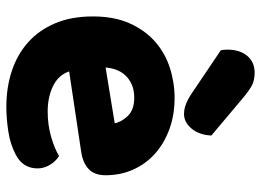

<svg xmlns="http://www.w3.org/2000/svg" viewBox="-126 -660 803 590"><g transform="rotate(90 275.0 -365.5)"><path d="M309 16Q250 16 199.5 -0.5Q149 -17 111.5 -50Q74 -83 52.5 -133Q31 -183 31 -250Q31 -316 52.5 -363.5Q74 -411 109 -441.5Q144 -472 189 -486.5Q234 -501 281 -501Q334 -501 377.5 -485Q421 -469 452.5 -441Q484 -413 501.5 -374Q519 -335 519 -289Q519 -255 500 -237Q481 -219 447 -214L200 -177Q211 -144 245 -127.5Q279 -111 323 -111Q364 -111 400.5 -121.5Q437 -132 460 -146Q476 -136 487 -118Q498 -100 498 -80Q498 -35 456 -13Q424 4 384 10Q344 16 309 16ZM281 -377Q257 -377 239.5 -369Q222 -361 211 -348.5Q200 -336 194.5 -320.5Q189 -305 188 -289L359 -317Q356 -337 337 -357Q318 -377 281 -377ZM135 -643Q133 -653 133 -663Q133 -701 152 -724Q171 -747 204 -747Q229 -747 246 -737Q263 -727 284 -709L397 -614Q395 -576 375.5 -553Q356 -530 331 -530Q315 -530 299 -536.5Q283 -543 267 -554Z"/></g></svg>

Font: Baloo Paaji
Style: Regular
Weight: 400
Designer: Shuchita Grover and Ek Type
Foundry: Ek Type
Version: Version 1.007;PS 1.000;hotconv 1.0.88;makeotf.lib2.5.647800